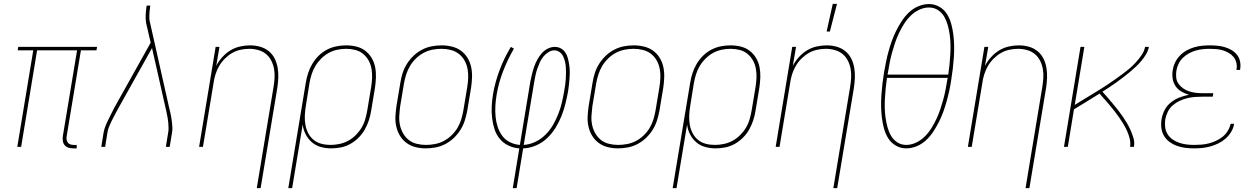

<svg xmlns="http://www.w3.org/2000/svg" viewBox="-20 -764 6540 999"><path d="M379 8H361Q348 8 336.5 4.5Q325 1 317 -8Q309 -17 307 -30Q305 -43 307 -56L381 -502H173L90 0H70L153 -502H72L75 -520H485L482 -502H401L327 -56Q325 -47 326.5 -38Q328 -29 333 -22Q338 -15 346.5 -12.5Q355 -10 364 -10H379Z M507 0 519 -74Q522 -91 528.5 -107.5Q535 -124 543 -140Q551 -156 559 -172Q567 -188 575 -204L764 -542L740 -645Q737 -665 738 -686Q739 -707 742 -728L743 -735H762L761 -728Q759 -715 758 -702.5Q757 -690 757 -678Q757 -671 757.5 -663.5Q758 -656 760 -649L860 -204Q867 -178 871.5 -151.5Q876 -125 877 -97Q877 -91 876.5 -85Q876 -79 875 -74L863 0H843L855 -74Q856 -79 856.5 -85Q857 -91 857 -96Q857 -123 852.5 -149Q848 -175 842 -200L771 -514L593 -196Q585 -181 577 -166Q569 -151 561.5 -136Q554 -121 547.5 -105Q541 -89 539 -74L527 0Z M1316 215 1403 -310Q1407 -334 1408.5 -358Q1410 -382 1406 -405Q1402 -428 1391.5 -448.5Q1381 -469 1364 -483Q1347 -497 1324 -503.5Q1301 -510 1277 -510Q1255 -510 1231.5 -505Q1208 -500 1187.5 -488Q1167 -476 1149.5 -458.5Q1132 -441 1120 -420Q1108 -399 1101 -376.5Q1094 -354 1091 -331L1036 0H1016L1102 -520H1122L1105 -421Q1117 -445 1136.5 -466.5Q1156 -488 1179 -502Q1202 -516 1228.5 -522Q1255 -528 1281 -528Q1308 -528 1333 -521Q1358 -514 1377.5 -498.5Q1397 -483 1408.5 -460.5Q1420 -438 1424.5 -412.5Q1429 -387 1428 -360.5Q1427 -334 1423 -307L1336 215Z M1480 215 1571 -333Q1575 -358 1583 -383Q1591 -408 1604.5 -431Q1618 -454 1637.5 -473.5Q1657 -493 1681 -505.5Q1705 -518 1730.5 -523Q1756 -528 1781 -528Q1809 -528 1835 -521.5Q1861 -515 1881 -499.5Q1901 -484 1914 -462Q1927 -440 1932 -414.5Q1937 -389 1936 -361.5Q1935 -334 1931 -307L1911 -187Q1907 -162 1899 -137.5Q1891 -113 1878 -90Q1865 -67 1845.5 -47.5Q1826 -28 1802.5 -15Q1779 -2 1753.5 3Q1728 8 1703 8Q1675 8 1648.5 0.5Q1622 -7 1602.5 -24Q1583 -41 1570.5 -65Q1558 -89 1555 -116L1500 215ZM1700 -10Q1723 -10 1746.5 -15Q1770 -20 1791.5 -31.5Q1813 -43 1831 -61Q1849 -79 1861.5 -100Q1874 -121 1880.5 -144Q1887 -167 1891 -190L1911 -310Q1915 -334 1916 -358.5Q1917 -383 1913 -406Q1909 -429 1898 -449Q1887 -469 1869.5 -483.5Q1852 -498 1829 -504Q1806 -510 1781 -510Q1758 -510 1734.5 -505Q1711 -500 1690 -488.5Q1669 -477 1651 -459Q1633 -441 1620.5 -420Q1608 -399 1601 -376Q1594 -353 1590 -330L1571 -211Q1567 -187 1566 -162.5Q1565 -138 1569 -115Q1573 -92 1583.5 -71.5Q1594 -51 1611.5 -36.5Q1629 -22 1652 -16Q1675 -10 1700 -10Z M2195 8Q2168 8 2142 1.5Q2116 -5 2095.5 -20Q2075 -35 2061.5 -57Q2048 -79 2042 -105Q2036 -131 2037.5 -158.5Q2039 -186 2043 -213L2063 -333Q2067 -359 2075 -384Q2083 -409 2097.5 -432Q2112 -455 2132 -474Q2152 -493 2176 -505.5Q2200 -518 2226 -523Q2252 -528 2278 -528Q2305 -528 2331.5 -521.5Q2358 -515 2378.5 -500Q2399 -485 2412.5 -463Q2426 -441 2431.5 -415Q2437 -389 2436 -361.5Q2435 -334 2431 -307L2411 -187Q2406 -161 2398 -136Q2390 -111 2375.5 -88Q2361 -65 2341 -46Q2321 -27 2297 -14.5Q2273 -2 2247 3Q2221 8 2195 8ZM2196 -10Q2219 -10 2243 -14.5Q2267 -19 2289 -30.5Q2311 -42 2329.5 -60Q2348 -78 2360.5 -99Q2373 -120 2380 -143.5Q2387 -167 2391 -190L2411 -310Q2415 -334 2416 -358.5Q2417 -383 2412.5 -406.5Q2408 -430 2396.5 -450Q2385 -470 2367 -484Q2349 -498 2325.5 -504Q2302 -510 2277 -510Q2254 -510 2230.5 -505.5Q2207 -501 2185 -489.5Q2163 -478 2144.5 -460Q2126 -442 2113.5 -421Q2101 -400 2093.5 -376.5Q2086 -353 2082 -330L2062 -210Q2059 -186 2057.5 -161.5Q2056 -137 2061 -113.5Q2066 -90 2077.5 -70Q2089 -50 2106.5 -36Q2124 -22 2147.5 -16Q2171 -10 2196 -10Z M2648 215 2682 8Q2652 6 2625 -7Q2598 -20 2580 -42Q2562 -64 2553 -92Q2544 -120 2540.5 -150Q2537 -180 2538.5 -211Q2540 -242 2545 -273Q2556 -337 2579.5 -399.5Q2603 -462 2638 -520L2654 -511Q2621 -454 2597.5 -393Q2574 -332 2564 -271Q2559 -242 2557.5 -213.5Q2556 -185 2558.5 -157.5Q2561 -130 2569.5 -104Q2578 -78 2593.5 -57Q2609 -36 2633.5 -24Q2658 -12 2685 -10L2740 -343Q2744 -362 2748.5 -380.5Q2753 -399 2759.5 -417.5Q2766 -436 2775.5 -453.5Q2785 -471 2798.5 -486.5Q2812 -502 2830 -511Q2848 -520 2867 -520Q2884 -520 2898.5 -512Q2913 -504 2922 -490Q2931 -476 2935 -460Q2939 -444 2941.5 -427.5Q2944 -411 2944.5 -394Q2945 -377 2943.5 -359.5Q2942 -342 2940.5 -324.5Q2939 -307 2936 -290Q2930 -257 2922 -224.5Q2914 -192 2901.5 -160.5Q2889 -129 2870.5 -99Q2852 -69 2826 -44.5Q2800 -20 2767.5 -6.5Q2735 7 2702 8L2668 215ZM2705 -10Q2736 -12 2765.5 -26Q2795 -40 2818.5 -63.5Q2842 -87 2858 -115Q2874 -143 2885.5 -172.5Q2897 -202 2904 -232.5Q2911 -263 2916 -293Q2919 -308 2921 -323.5Q2923 -339 2924 -354.5Q2925 -370 2925 -385.5Q2925 -401 2924 -415.5Q2923 -430 2919.5 -444.5Q2916 -459 2909.5 -472Q2903 -485 2891 -493.5Q2879 -502 2864 -502Q2848 -502 2832.5 -492Q2817 -482 2806 -468Q2795 -454 2788 -438Q2781 -422 2775.5 -406Q2770 -390 2766.5 -373.5Q2763 -357 2760 -340Z M3195 8Q3168 8 3142 1.5Q3116 -5 3095.5 -20Q3075 -35 3061.5 -57Q3048 -79 3042 -105Q3036 -131 3037.5 -158.5Q3039 -186 3043 -213L3063 -333Q3067 -359 3075 -384Q3083 -409 3097.5 -432Q3112 -455 3132 -474Q3152 -493 3176 -505.5Q3200 -518 3226 -523Q3252 -528 3278 -528Q3305 -528 3331.5 -521.5Q3358 -515 3378.5 -500Q3399 -485 3412.5 -463Q3426 -441 3431.5 -415Q3437 -389 3436 -361.5Q3435 -334 3431 -307L3411 -187Q3406 -161 3398 -136Q3390 -111 3375.5 -88Q3361 -65 3341 -46Q3321 -27 3297 -14.5Q3273 -2 3247 3Q3221 8 3195 8ZM3196 -10Q3219 -10 3243 -14.5Q3267 -19 3289 -30.5Q3311 -42 3329.5 -60Q3348 -78 3360.5 -99Q3373 -120 3380 -143.5Q3387 -167 3391 -190L3411 -310Q3415 -334 3416 -358.5Q3417 -383 3412.5 -406.5Q3408 -430 3396.5 -450Q3385 -470 3367 -484Q3349 -498 3325.5 -504Q3302 -510 3277 -510Q3254 -510 3230.5 -505.5Q3207 -501 3185 -489.5Q3163 -478 3144.5 -460Q3126 -442 3113.5 -421Q3101 -400 3093.5 -376.5Q3086 -353 3082 -330L3062 -210Q3059 -186 3057.5 -161.5Q3056 -137 3061 -113.5Q3066 -90 3077.5 -70Q3089 -50 3106.5 -36Q3124 -22 3147.5 -16Q3171 -10 3196 -10Z M3480 215 3571 -333Q3575 -358 3583 -383Q3591 -408 3604.5 -431Q3618 -454 3637.5 -473.5Q3657 -493 3681 -505.5Q3705 -518 3730.5 -523Q3756 -528 3781 -528Q3809 -528 3835 -521.5Q3861 -515 3881 -499.5Q3901 -484 3914 -462Q3927 -440 3932 -414.5Q3937 -389 3936 -361.5Q3935 -334 3931 -307L3911 -187Q3907 -162 3899 -137.5Q3891 -113 3878 -90Q3865 -67 3845.5 -47.5Q3826 -28 3802.5 -15Q3779 -2 3753.5 3Q3728 8 3703 8Q3675 8 3648.5 0.5Q3622 -7 3602.5 -24Q3583 -41 3570.5 -65Q3558 -89 3555 -116L3500 215ZM3700 -10Q3723 -10 3746.5 -15Q3770 -20 3791.5 -31.5Q3813 -43 3831 -61Q3849 -79 3861.5 -100Q3874 -121 3880.5 -144Q3887 -167 3891 -190L3911 -310Q3915 -334 3916 -358.5Q3917 -383 3913 -406Q3909 -429 3898 -449Q3887 -469 3869.5 -483.5Q3852 -498 3829 -504Q3806 -510 3781 -510Q3758 -510 3734.5 -505Q3711 -500 3690 -488.5Q3669 -477 3651 -459Q3633 -441 3620.5 -420Q3608 -399 3601 -376Q3594 -353 3590 -330L3571 -211Q3567 -187 3566 -162.5Q3565 -138 3569 -115Q3573 -92 3583.5 -71.5Q3594 -51 3611.5 -36.5Q3629 -22 3652 -16Q3675 -10 3700 -10Z M4316 215 4403 -310Q4407 -334 4408.5 -358Q4410 -382 4406 -405Q4402 -428 4391.5 -448.5Q4381 -469 4364 -483Q4347 -497 4324 -503.5Q4301 -510 4277 -510Q4255 -510 4231.5 -505Q4208 -500 4187.5 -488Q4167 -476 4149.5 -458.5Q4132 -441 4120 -420Q4108 -399 4101 -376.5Q4094 -354 4091 -331L4036 0H4016L4102 -520H4122L4105 -421Q4117 -445 4136.5 -466.5Q4156 -488 4179 -502Q4202 -516 4228.5 -522Q4255 -528 4281 -528Q4308 -528 4333 -521Q4358 -514 4377.5 -498.5Q4397 -483 4408.5 -460.5Q4420 -438 4424.5 -412.5Q4429 -387 4428 -360.5Q4427 -334 4423 -307L4336 215ZM4281 -600 4313 -744H4335L4298 -600Z M4695 8Q4666 8 4641 -6.5Q4616 -21 4601.5 -44.5Q4587 -68 4579.5 -95.5Q4572 -123 4568.5 -152Q4565 -181 4564.5 -210.5Q4564 -240 4566 -269.5Q4568 -299 4571.5 -329Q4575 -359 4580 -389Q4585 -416 4590.5 -443.5Q4596 -471 4603.5 -498Q4611 -525 4620.5 -551.5Q4630 -578 4643 -604Q4656 -630 4672 -654.5Q4688 -679 4709.5 -699.5Q4731 -720 4758.5 -731.5Q4786 -743 4814 -743Q4843 -743 4868 -728.5Q4893 -714 4907.5 -690.5Q4922 -667 4929.5 -639.5Q4937 -612 4940.5 -583Q4944 -554 4944.5 -524.5Q4945 -495 4943 -465.5Q4941 -436 4937.5 -406Q4934 -376 4929 -346Q4925 -319 4919 -291.5Q4913 -264 4905.5 -237Q4898 -210 4888.5 -183.5Q4879 -157 4866 -131Q4853 -105 4837 -80.5Q4821 -56 4799.5 -35.5Q4778 -15 4750.5 -3.5Q4723 8 4695 8ZM4598 -376H4914Q4918 -403 4920.5 -429Q4923 -455 4924.5 -481Q4926 -507 4925.5 -532.5Q4925 -558 4921.5 -583Q4918 -608 4911.5 -632Q4905 -656 4893 -677Q4881 -698 4860.5 -711.5Q4840 -725 4813 -725Q4788 -725 4762.5 -713Q4737 -701 4717 -681Q4697 -661 4682.5 -637.5Q4668 -614 4656.5 -589.5Q4645 -565 4636.5 -539.5Q4628 -514 4621 -488.5Q4614 -463 4609 -437Q4604 -411 4600 -386ZM4696 -10Q4721 -10 4746.5 -22Q4772 -34 4792 -54Q4812 -74 4826.5 -97.5Q4841 -121 4852.5 -145.5Q4864 -170 4872.5 -195.5Q4881 -221 4888 -246.5Q4895 -272 4900 -298Q4905 -324 4909 -349L4911 -359H4595Q4591 -332 4588.5 -306Q4586 -280 4584.5 -254Q4583 -228 4583.5 -202.5Q4584 -177 4587.5 -152Q4591 -127 4597.5 -103Q4604 -79 4616 -58Q4628 -37 4648.5 -23.5Q4669 -10 4696 -10Z M5316 215 5403 -310Q5407 -334 5408.5 -358Q5410 -382 5406 -405Q5402 -428 5391.5 -448.5Q5381 -469 5364 -483Q5347 -497 5324 -503.5Q5301 -510 5277 -510Q5255 -510 5231.5 -505Q5208 -500 5187.5 -488Q5167 -476 5149.5 -458.5Q5132 -441 5120 -420Q5108 -399 5101 -376.5Q5094 -354 5091 -331L5036 0H5016L5102 -520H5122L5105 -421Q5117 -445 5136.5 -466.5Q5156 -488 5179 -502Q5202 -516 5228.5 -522Q5255 -528 5281 -528Q5308 -528 5333 -521Q5358 -514 5377.5 -498.5Q5397 -483 5408.5 -460.5Q5420 -438 5424.5 -412.5Q5429 -387 5428 -360.5Q5427 -334 5423 -307L5336 215Z M5516 0 5602 -520H5622L5572 -218Q5592 -231 5613 -243.5Q5634 -256 5654.5 -268.5Q5675 -281 5696 -294Q5717 -307 5737 -320Q5757 -333 5776.5 -347Q5796 -361 5816 -375.5Q5836 -390 5854.5 -405.5Q5873 -421 5889.5 -439Q5906 -457 5920 -477.5Q5934 -498 5938 -520H5958Q5954 -500 5943 -481.5Q5932 -463 5918 -446.5Q5904 -430 5888.5 -415.5Q5873 -401 5856 -387Q5839 -373 5822 -360Q5805 -347 5787.5 -334.5Q5770 -322 5752 -310Q5734 -298 5716 -287Q5730 -272 5743.5 -256Q5757 -240 5770.5 -224Q5784 -208 5797 -191.5Q5810 -175 5822 -157.5Q5834 -140 5844.5 -122Q5855 -104 5863.5 -84.5Q5872 -65 5878 -44Q5884 -23 5880 0H5860Q5863 -22 5858 -42.5Q5853 -63 5844.5 -82Q5836 -101 5825.5 -118.5Q5815 -136 5803.5 -152.5Q5792 -169 5779.5 -185Q5767 -201 5754 -216.5Q5741 -232 5727.5 -247Q5714 -262 5701 -277Q5667 -256 5634 -235.5Q5601 -215 5568 -195L5536 0Z M6192 8Q6169 8 6146 5Q6123 2 6102.5 -5.5Q6082 -13 6064.5 -26Q6047 -39 6036 -58Q6025 -77 6022.5 -99.5Q6020 -122 6024 -145Q6028 -169 6040 -192Q6052 -215 6073 -231.5Q6094 -248 6117.5 -257Q6141 -266 6166 -271Q6145 -277 6126.5 -288Q6108 -299 6096.5 -316Q6085 -333 6081.5 -355Q6078 -377 6082 -399Q6085 -420 6094.5 -439.5Q6104 -459 6119.5 -475Q6135 -491 6154 -501.5Q6173 -512 6193.5 -518Q6214 -524 6234.5 -526Q6255 -528 6275 -528Q6296 -528 6315.5 -526Q6335 -524 6353.5 -518.5Q6372 -513 6388 -503.5Q6404 -494 6416 -479Q6428 -464 6432 -445Q6436 -426 6433 -406L6432 -400H6413L6414 -405Q6417 -422 6412.5 -439Q6408 -456 6397.5 -468.5Q6387 -481 6373 -489Q6359 -497 6343 -502Q6327 -507 6309 -508.5Q6291 -510 6274 -510Q6256 -510 6237.5 -508Q6219 -506 6201.5 -501Q6184 -496 6166.5 -486.5Q6149 -477 6135 -463.5Q6121 -450 6112.5 -432.5Q6104 -415 6101 -397Q6098 -378 6100 -360Q6102 -342 6112 -328Q6122 -314 6136.5 -304Q6151 -294 6168 -288.5Q6185 -283 6203 -281Q6221 -279 6240 -279H6293L6290 -261H6237Q6217 -261 6197 -259.5Q6177 -258 6157 -253Q6137 -248 6117.5 -239Q6098 -230 6081.5 -215.5Q6065 -201 6056 -182Q6047 -163 6043 -143Q6040 -122 6042.5 -102Q6045 -82 6055 -66Q6065 -50 6080.5 -39Q6096 -28 6114.5 -21.5Q6133 -15 6153 -12.5Q6173 -10 6193 -10Q6212 -10 6231.5 -11.5Q6251 -13 6270 -18Q6289 -23 6307.5 -31.5Q6326 -40 6342 -53Q6358 -66 6368.5 -83.5Q6379 -101 6383 -120H6402L6401 -119Q6398 -98 6386 -78Q6374 -58 6357 -43Q6340 -28 6319.5 -18Q6299 -8 6277.5 -2Q6256 4 6234.5 6Q6213 8 6192 8Z"/></svg>

Font: Iosevka Term Curly Th Obl
Style: Regular
Weight: 100
Italic angle: -9°
Designer: Belleve Invis
Foundry: Belleve Invis
Version: Version 32.3.0